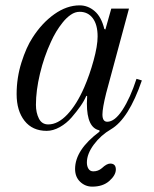

<svg xmlns="http://www.w3.org/2000/svg" viewBox="-20 -476 576 716"><path d="M114 -85Q114 -56 125 -34Q136 -12 160 -12Q196 -12 231 -49Q266 -86 294 -150Q314 -196 329 -250.5Q344 -305 344 -340Q344 -384 326 -408Q308 -432 277 -432Q260 -432 244 -421Q228 -410 214 -392.5Q200 -375 189.5 -357.5Q179 -340 170 -320Q144 -264 129 -201Q114 -138 114 -85ZM42 -125Q42 -186 60 -243Q78 -300 101 -335Q136 -390 182.5 -423Q229 -456 277 -456Q308 -456 333 -434.5Q358 -413 369 -368L373 -366L395 -444H461L376 -129Q362 -73 362 -49Q362 -22 380 -22Q408 -22 437 -66.5Q466 -111 489 -182L509 -176Q460 -33 394 6Q356 28 330 63Q304 98 304 130Q304 144 310 153.5Q316 163 328 163Q346 163 360 151Q378 134 391 134Q412 134 412 156Q412 177 388 198.5Q364 220 324 220Q298 220 279 202Q260 184 260 154Q260 83 351 15V10Q304 1 304 -90L305 -117L302 -119Q294 -100 280 -80Q266 -60 247 -38Q228 -16 203 -2Q178 12 154 12Q101 12 71.5 -25.5Q42 -63 42 -125Z"/></svg>

Font: Old Standard TT
Style: Italic
Weight: 400
Italic angle: -15.2°
Designer: Alexey Kryukov <alexios@thessalonica.org.ru>
Version: Version 2.2